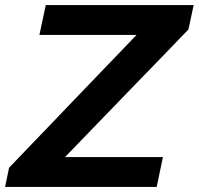

<svg xmlns="http://www.w3.org/2000/svg" viewBox="-30 -733 780 753"><path d="M-10 0 5.5 -75Q37.5 -108.5 78 -150.8Q118.5 -193 160 -236Q201.5 -279 235.5 -315L505.5 -596H124.5L149.5 -713H729.5L709 -617.5Q656.5 -562.5 605.2 -509.8Q554 -457 503 -404.5L225 -117H609L584.5 0Z"/></svg>

Font: Commissioner SemiBold
Style: Italic
Weight: 600
Italic angle: -12°
Designer: Kostas Bartsokas
Foundry: Kostas Bartsokas
Version: Version 1.000; ttfautohint (v1.8.3)